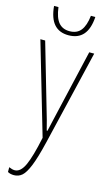

<svg xmlns="http://www.w3.org/2000/svg" viewBox="-137 -949 574 1006"><g transform="rotate(15 149.5 -445.5)"><path d="M170 -201Q149 -113 130.5 -67.5Q112 -22 93.5 -6Q75 10 50 10Q30 10 16 2V-24Q34 -16 47 -16Q79 -16 101 -64Q123 -112 145 -218L0 -714H26L142 -314Q150 -285 156 -260H160Q164 -281 173 -317L265 -714H292ZM136 -772Q86 -772 58 -803.5Q30 -835 24 -901H48Q55 -845 76.5 -819.5Q98 -794 136 -794Q176 -794 197 -820.5Q218 -847 224 -901H248Q240 -772 136 -772Z"/></g></svg>

Font: Noto Sans Display Thin Cond
Style: Regular
Weight: 250
Width: 3
Designer: Monotype Design team
Foundry: Monotype Imaging Inc.
Version: Version 1.000